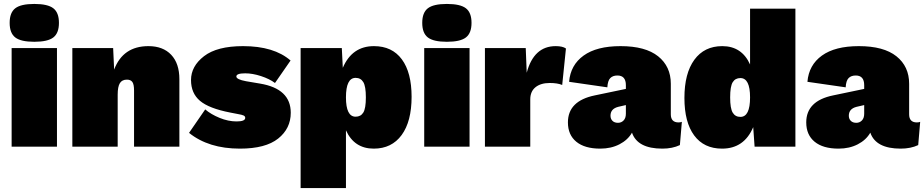

<svg xmlns="http://www.w3.org/2000/svg" viewBox="-20 -744 4688 974"><path d="M250.5 -554Q222 -532 154 -532Q86 -532 57.5 -554Q29 -576 29 -628Q29 -680 57.5 -702Q86 -724 154 -724Q222 -724 250.5 -702Q279 -680 279 -628Q279 -576 250.5 -554ZM269 -500V0H39V-500Z M733 -510Q807 -510 848.5 -466Q890 -422 890 -342V0H660V-285Q660 -316 651.5 -328Q643 -340 624 -340Q599 -340 588 -322Q577 -304 577 -264V0H347V-500H554L559 -391Q604 -510 733 -510Z M1197 10Q1038 10 939 -70L1021 -189Q1050 -164 1094 -146Q1138 -128 1180 -128Q1224 -128 1224 -146Q1224 -154 1216 -158Q1208 -162 1184 -166L1148 -173Q1040 -194 994.5 -232.5Q949 -271 949 -338Q949 -408 1015 -459Q1081 -510 1213 -510Q1370 -510 1454 -437L1375 -323Q1347 -344 1304 -358Q1261 -372 1224 -372Q1179 -372 1179 -356Q1179 -341 1228 -332L1299 -320Q1455 -294 1455 -172Q1455 -92 1391 -41Q1327 10 1197 10Z M1877 -510Q1969 -510 2018.5 -443Q2068 -376 2068 -253Q2068 -128 2017.5 -59Q1967 10 1876 10Q1777 10 1735 -83V210H1505V-500H1714L1719 -400Q1766 -510 1877 -510ZM1784 -152Q1810 -152 1823 -173Q1836 -194 1836 -250Q1836 -306 1823 -327.5Q1810 -349 1784 -349Q1735 -349 1735 -250Q1735 -152 1784 -152Z M2343.5 -554Q2315 -532 2247 -532Q2179 -532 2150.5 -554Q2122 -576 2122 -628Q2122 -680 2150.5 -702Q2179 -724 2247 -724Q2315 -724 2343.5 -702Q2372 -680 2372 -628Q2372 -576 2343.5 -554ZM2362 -500V0H2132V-500Z M2440 0V-500H2647L2652 -375Q2688 -510 2799 -510Q2834 -510 2851 -498L2832 -313Q2808 -323 2769 -323Q2723 -323 2696.5 -301.5Q2670 -280 2670 -240V0Z M3422 -123Q3433 -123 3439 -126L3429 -8Q3391 10 3340 10Q3214 10 3186 -71Q3165 -34 3122.5 -12Q3080 10 3025 10Q2946 10 2903.5 -25Q2861 -60 2861 -123Q2861 -232 2997 -260L3155 -293V-312Q3155 -361 3112 -361Q3089 -361 3076 -348Q3063 -335 3061 -301L2867 -329Q2874 -414 2940.5 -462Q3007 -510 3128 -510Q3254 -510 3318.5 -458.5Q3383 -407 3383 -319V-164Q3383 -123 3422 -123ZM3115 -121Q3132 -121 3143.5 -133Q3155 -145 3155 -167V-211L3116 -202Q3077 -192 3077 -157Q3077 -141 3087 -131Q3097 -121 3115 -121Z M3785 -700H4015V0H3808L3801 -99Q3755 10 3643 10Q3551 10 3501.5 -57Q3452 -124 3452 -247Q3452 -372 3502.5 -441Q3553 -510 3644 -510Q3743 -510 3785 -417ZM3736 -151Q3785 -151 3785 -250Q3785 -348 3736 -348Q3710 -348 3697 -327Q3684 -306 3684 -250Q3684 -194 3697 -172.5Q3710 -151 3736 -151Z M4631 -123Q4642 -123 4648 -126L4638 -8Q4600 10 4549 10Q4423 10 4395 -71Q4374 -34 4331.5 -12Q4289 10 4234 10Q4155 10 4112.5 -25Q4070 -60 4070 -123Q4070 -232 4206 -260L4364 -293V-312Q4364 -361 4321 -361Q4298 -361 4285 -348Q4272 -335 4270 -301L4076 -329Q4083 -414 4149.5 -462Q4216 -510 4337 -510Q4463 -510 4527.5 -458.5Q4592 -407 4592 -319V-164Q4592 -123 4631 -123ZM4324 -121Q4341 -121 4352.5 -133Q4364 -145 4364 -167V-211L4325 -202Q4286 -192 4286 -157Q4286 -141 4296 -131Q4306 -121 4324 -121Z"/></svg>

Font: Elaine Sans Black
Style: Regular
Weight: 900
Designer: Wei Huang
Foundry: Wei Huang
Version: Version 2.001;December 24, 2019;FontCreator 12.0.0.2547 64-b